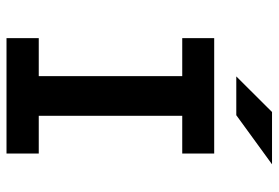

<svg xmlns="http://www.w3.org/2000/svg" viewBox="-153 -703 856 590"><g transform="rotate(90 275.0 -408.0)"><path d="M451.7 0H97.2V-99.1H213.9V-540H97.2V-638.2H451.7V-540H335.9V-99.1H451.7ZM334 -706.1H214.8L324.2 -815.9H484.9ZM0 -638.2Z"/></g></svg>

Font: Code New Roman
Style: Bold
Weight: 700
Monospace: yes
Designer: Sam Radian
Foundry: Code New Roman
Version: Version 1.508 October 19, 2014